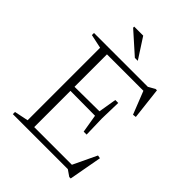

<svg xmlns="http://www.w3.org/2000/svg" viewBox="-254 -987 1131 1131"><g transform="rotate(45 311.0 -421.5)"><path d="M433 -485.5 429.5 -353.5 433 -222H408.5L389.5 -335.5L157.5 -337V-370.5L389.5 -372.5L408.5 -485.5ZM564.5 -500.5 543.5 -498 481.5 -655 510 -641H141V-676H489L530.5 -699.5H541.5ZM490 -19.5 567.5 -182.5 587 -179 549.5 27H537.5L498.5 0H141V-35H517ZM40.5 0V-18L127.5 -36V-640L40.5 -658.5V-676H183.5V0ZM339 -742.5H314.5L181.5 -861V-870H256.5Z"/></g></svg>

Font: Newsreader 16pt Light
Style: Regular
Weight: 300
Designer: Hugues Gentile
Foundry: Production Type
Version: Version 1.003